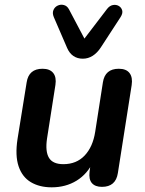

<svg xmlns="http://www.w3.org/2000/svg" viewBox="-20 -791 619 821"><path d="M201 10Q149 10 112 -12Q75 -34 59.5 -80Q44 -126 55 -197L94 -439Q103 -497 162 -497Q193 -497 207.5 -479Q222 -461 217 -428L181 -198Q173 -143 189.5 -116Q206 -89 251 -89Q307 -89 342 -126Q377 -163 387 -227L420 -439Q429 -497 488 -497Q520 -497 534 -478.5Q548 -460 543 -427L484 -51Q475 8 416 8Q387 8 373 -8Q359 -24 363 -57L373 -129L380 -102Q354 -47 307.5 -18.5Q261 10 201 10ZM334 -540Q311 -540 294 -551.5Q277 -563 267 -586L210 -718Q203 -735 208.5 -748Q214 -761 226.5 -767Q239 -773 253 -769.5Q267 -766 275 -751L341 -626L438 -753Q449 -767 463 -769.5Q477 -772 488 -765.5Q499 -759 502.5 -746.5Q506 -734 495 -717L411 -588Q396 -565 376.5 -552.5Q357 -540 334 -540Z"/></svg>

Font: Nunito Variable Extra Light
Style: Italic
Weight: 200
Italic angle: -9°
Designer: Vernon Adams
Foundry: Vernon Adams
Version: Version 3.602